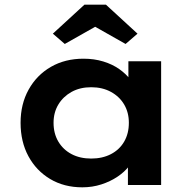

<svg xmlns="http://www.w3.org/2000/svg" viewBox="-20 -791 831 821"><path d="M332 10Q254 10 194.5 -25.5Q135 -61 101.5 -123Q68 -185 68 -266Q68 -346 102.5 -408Q137 -470 197.5 -505Q258 -540 337 -540Q383 -540 422 -528Q461 -516 490 -495.5Q519 -475 537.5 -450.5Q556 -426 561 -399L529 -400V-529H669V0H527V-135L557 -132Q551 -106 532 -81Q513 -56 482.5 -35.5Q452 -15 413.5 -2.5Q375 10 332 10ZM370 -113Q418 -113 454.5 -132Q491 -151 511 -185.5Q531 -220 531 -266Q531 -310 511 -344Q491 -378 454.5 -398Q418 -418 370 -418Q322 -418 286 -398Q250 -378 229.5 -344Q209 -310 209 -266Q209 -220 229.5 -185.5Q250 -151 286 -132Q322 -113 370 -113ZM257 -603 206 -647 341 -771H433L568 -647L517 -603L372 -685H402Z"/></svg>

Font: Lexend Exa SemiBold
Style: Regular
Weight: 600
Designer: Bonnie Shaver-Troup, Thomas Jockin
Foundry: Lexend
Version: Version 1.007